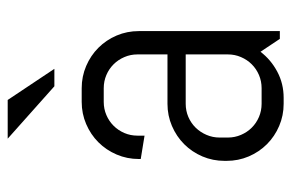

<svg xmlns="http://www.w3.org/2000/svg" viewBox="-148 -592 750 494"><g transform="rotate(-90 227.0 -345.0)"><path d="M374 0 340.8 -49.8Q320.3 -22.9 289.6 -6.6Q258.8 9.8 222.2 9.8H207Q176.8 9.8 149.9 -1.7Q123 -13.2 103 -33.2Q83 -53.2 71.5 -80.1Q60.1 -106.9 60.1 -137.2V-142.1Q60.1 -172.4 71.5 -199.2Q83 -226.1 103 -246.1Q123 -266.1 149.9 -277.6Q176.8 -289.1 207 -289.1H334V-366.2Q334 -384.3 327.1 -400.1Q320.3 -416 308.6 -427.7Q296.9 -439.5 281 -446.3Q265.1 -453.1 247.1 -453.1H211.9Q193.8 -453.1 178 -446.3Q162.1 -439.5 150.4 -427.7Q138.7 -416 131.8 -400.1Q125 -384.3 125 -366.2V-348.1L64.9 -357.9V-362.8Q64.9 -393.1 76.4 -419.9Q87.9 -446.8 107.9 -466.8Q127.9 -486.8 154.8 -498.3Q181.6 -509.8 211.9 -509.8H247.1Q277.3 -509.8 304.2 -498.3Q331.1 -486.8 351.1 -466.8Q371.1 -446.8 382.6 -419.9Q394 -393.1 394 -362.8V0ZM334 -242.2H207Q189 -242.2 173.1 -235.4Q157.2 -228.5 145.5 -216.6Q133.8 -204.6 127 -188.7Q120.1 -172.9 120.1 -154.8V-133.8Q120.1 -115.7 127 -99.9Q133.8 -84 145.5 -72.3Q157.2 -60.5 173.1 -53.7Q189 -46.9 207 -46.9H247.1Q265.1 -46.9 281 -53.7Q296.9 -60.5 308.6 -72.3Q320.3 -84 327.1 -99.9Q334 -115.7 334 -133.8ZM117.2 -700.2H216.8L296.9 -580.1H252Z"/></g></svg>

Font: Abel
Style: Regular
Weight: 400
Designer: Matthew Desmond
Foundry: Matthew Desmond
Version: Version 1.002